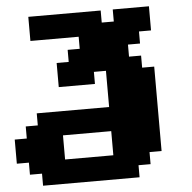

<svg xmlns="http://www.w3.org/2000/svg" viewBox="-58 -933 991 991"><g transform="rotate(-5 437.5 -437.5)"><path d="M125 0H625V-62.5H687.5V-125H750V-562.5H687.5V-625H625V-687.5H687.5V-750H750V-875H562.5V-812.5H500V-875H125V-750H375V-687.5H312.5V-625H250V-500H437.5V-562.5H500V-375H125V-312.5H62.5V-250H0V-125H62.5V-62.5H125ZM500 -125H250V-250H500Z"/></g></svg>

Font: Faithful 32x
Style: Bold
Weight: 400
Foundry: Faithful Resource Pack
Version: Version 1.0; January 27, 2023